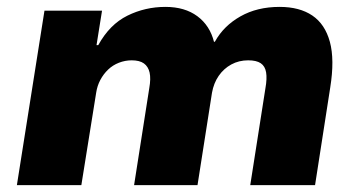

<svg xmlns="http://www.w3.org/2000/svg" viewBox="-20 -537 1041 557"><path d="M29 0 109 -506H276L260 -406H265Q298 -466 349.5 -491.5Q401 -517 460 -517Q516 -517 552.5 -490Q589 -463 601 -415L604 -417Q629 -462 677.5 -489.5Q726 -517 791 -517Q849 -517 886 -492Q923 -467 937 -415.5Q951 -364 938 -283L894 0H706L750 -281Q755 -309 752 -327Q749 -345 736.5 -353.5Q724 -362 700 -362Q673 -362 651 -350Q629 -338 614.5 -317Q600 -296 595 -268L553 0H369L413 -281Q418 -309 414 -326.5Q410 -344 397.5 -353Q385 -362 362 -362Q343 -362 325 -355Q307 -348 293.5 -335Q280 -322 271 -305Q262 -288 259 -268L216 0Z"/></svg>

Font: Nunito Sans 7pt Black
Style: Italic
Weight: 900
Italic angle: -9°
Version: Version 3.101;gftools[0.9.27]